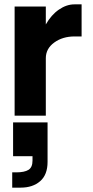

<svg xmlns="http://www.w3.org/2000/svg" viewBox="-20 -530 428 880"><path d="M47 -500H190V-418Q215 -462 250 -486Q285 -510 321 -510H354V-363H322Q267 -363 228.5 -335Q190 -307 190 -263V0H47ZM40 31H198V212Q198 271 164 300.5Q130 330 75 330H36V260H54Q92 260 110.5 248.5Q129 237 129 206V186H40Z"/></svg>

Font: Overused Grotesk
Style: Bold
Weight: 700
Version: Version 0.003